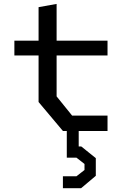

<svg xmlns="http://www.w3.org/2000/svg" viewBox="-20 -674 660 988"><path d="M178.5 -149V-637.2L271.3 -653.8V-178L351 -79.3H533.3V0.2H304ZM54 -464.8H533.3V-388.5H54ZM303.7 233.2H373.3L414.8 200.7V169.7L373.3 137.2H323.7V-24H385V98.7L372.2 79.7H398.2L473 139.7V230.7L397.3 294.5H303.7Z"/></svg>

Font: Monaspace Krypton Var
Style: Regular
Weight: 400
Designer: Riley Cran and the Lettermatic Team
Version: Version 1.101 (Monaspace Krypton Var)